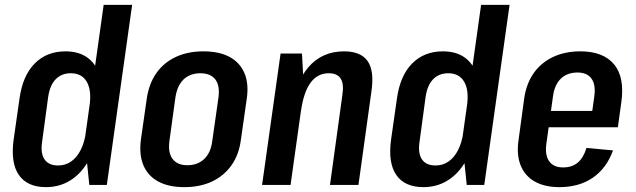

<svg xmlns="http://www.w3.org/2000/svg" viewBox="-20 -760 2612 789"><path d="M169 9Q92 9 57.5 -41Q23 -91 36 -186L60 -354Q73 -449 122.5 -499Q172 -549 249 -549Q305 -549 341 -522Q377 -495 391.5 -444Q406 -393 396 -320L382 -222Q372 -150 343 -98.5Q314 -47 269.5 -19Q225 9 169 9ZM219 -80Q249 -80 272.5 -96.5Q296 -113 311.5 -143.5Q327 -174 333 -216L348 -325Q357 -389 336.5 -424Q316 -459 271 -459Q233 -459 209 -434.5Q185 -410 178 -362L153 -177Q146 -130 163 -105Q180 -80 219 -80ZM328 -184 406 -740H523L419 0H347Z M737 9Q673 9 630.5 -14Q588 -37 569.5 -80.5Q551 -124 559 -186L583 -354Q592 -416 622.5 -459.5Q653 -503 702.5 -526Q752 -549 816 -549Q881 -549 923.5 -526Q966 -503 984.5 -459.5Q1003 -416 994 -354L970 -186Q962 -124 931 -80.5Q900 -37 851 -14Q802 9 737 9ZM750 -81Q792 -81 819 -106.5Q846 -132 852 -179L878 -361Q884 -409 864.5 -434Q845 -459 803 -459Q776 -459 754.5 -448Q733 -437 719.5 -415Q706 -393 701 -361L676 -179Q670 -132 689.5 -106.5Q709 -81 750 -81Z M1387 -370Q1394 -415 1380 -437Q1366 -459 1331 -459Q1285 -459 1256.5 -420.5Q1228 -382 1217 -305L1165 -236L1173 -289Q1191 -418 1247 -483.5Q1303 -549 1394 -549Q1463 -549 1491 -508.5Q1519 -468 1506 -382L1453 0H1336ZM1133 -540H1221L1229 -392L1174 0H1057Z M1720 9Q1643 9 1608.5 -41Q1574 -91 1587 -186L1611 -354Q1624 -449 1673.5 -499Q1723 -549 1800 -549Q1856 -549 1892 -522Q1928 -495 1942.5 -444Q1957 -393 1947 -320L1933 -222Q1923 -150 1894 -98.5Q1865 -47 1820.5 -19Q1776 9 1720 9ZM1770 -80Q1800 -80 1823.5 -96.5Q1847 -113 1862.5 -143.5Q1878 -174 1884 -216L1899 -325Q1908 -389 1887.5 -424Q1867 -459 1822 -459Q1784 -459 1760 -434.5Q1736 -410 1729 -362L1704 -177Q1697 -130 1714 -105Q1731 -80 1770 -80ZM1879 -184 1957 -740H2074L1970 0H1898Z M2279 9Q2218 9 2177.5 -14Q2137 -37 2119.5 -80.5Q2102 -124 2111 -185L2134 -355Q2143 -417 2173.5 -460Q2204 -503 2253 -526Q2302 -549 2365 -549Q2459 -549 2503.5 -495.5Q2548 -442 2533 -338L2519 -237H2214L2224 -304H2435L2409 -270L2422 -362Q2429 -411 2411 -436.5Q2393 -462 2353 -462Q2312 -462 2286 -438Q2260 -414 2253 -368L2225 -168Q2219 -122 2237 -97Q2255 -72 2294 -72Q2331 -72 2354.5 -92Q2378 -112 2390 -152L2499 -142Q2473 -69 2416.5 -30Q2360 9 2279 9Z"/></svg>

Font: Pathway Extreme Condensed SemiBold
Style: Italic
Weight: 600
Width: 3
Italic angle: -8°
Version: Version 1.001;gftools[0.9.26]